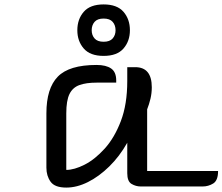

<svg xmlns="http://www.w3.org/2000/svg" viewBox="-20 -844 1007 869"><path d="M280 -331V-75Q316 -75 362.5 -98.5Q409 -122 453.5 -171Q498 -220 527 -296Q556 -372 556 -477V-540H592Q667 -540 667 -449Q667 -422 661 -397Q655 -372 646 -349V-70H967Q967 -27 945 -13.5Q923 0 897 0H617Q595 0 575.5 -11.5Q556 -23 556 -60V-198Q521 -136 474.5 -90.5Q428 -45 378 -20Q328 5 280 5Q228 5 209 -21.5Q190 -48 190 -85V-331Q190 -444 241.5 -497Q293 -550 417 -550Q460 -550 483 -534Q506 -518 506 -480V-470H417Q370 -470 339.5 -459Q309 -448 294.5 -418.5Q280 -389 280 -331ZM449 -591Q388 -591 359 -624.5Q330 -658 330 -707Q330 -757 359 -790.5Q388 -824 449 -824Q510 -824 539 -790.5Q568 -757 568 -707Q568 -658 539 -624.5Q510 -591 449 -591ZM449 -655Q477 -655 490 -670Q503 -685 503 -707Q503 -730 490 -745Q477 -760 449 -760Q421 -760 408 -745Q395 -730 395 -707Q395 -685 408 -670Q421 -655 449 -655Z"/></svg>

Font: Warnes
Style: Regular
Weight: 400
Designer: Eduardo Rodriguez Tunni
Foundry: Eduardo Rodriguez Tunni
Version: Version 1.002; ttfautohint (v1.8.4.7-5d5b);gftools[0.9.23]